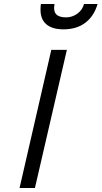

<svg xmlns="http://www.w3.org/2000/svg" viewBox="-20 -942 509 962"><path d="M183 -893Q183 -912 185 -922H253Q251 -908 251 -903Q251 -877 266.5 -866Q282 -855 311 -855Q342 -855 367.5 -873.5Q393 -892 401 -922H469Q451 -861 407.5 -828Q364 -795 298 -795Q242 -795 212.5 -820Q183 -845 183 -893ZM237 -692H315L155 0H78Z"/></svg>

Font: Cairo
Style: Italic
Weight: 400
Italic angle: -13°
Designer: Mohamed Gaber, Accademia di Belle Arti di Urbino and others
Foundry: Kief Type Foundry, Accademia di Belle Arti di Urbino and others
Version: Version 3.011